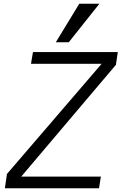

<svg xmlns="http://www.w3.org/2000/svg" viewBox="-20 -1002 647 1022"><path d="M17 -76 521 -662.5H145L155.5 -725H607L597 -657L93 -62H517L507 0H6ZM277 -777 402 -982H509L346 -777Z"/></svg>

Font: JuliaMono Light
Style: Italic
Weight: 300
Italic angle: -9°
Monospace: yes
Designer: cormullion
Foundry: corm
Version: Version 0.054; ttfautohint (v1.8.4)